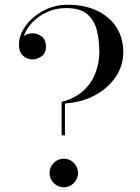

<svg xmlns="http://www.w3.org/2000/svg" viewBox="-20 -780 590 810"><path d="M240 -350.5Q295.5 -364.5 330.5 -396.2Q365.5 -428 382.2 -470.8Q399 -513.5 399 -560Q399 -607 389.2 -649.5Q379.5 -692 349.5 -719Q319.5 -746 258.5 -746Q216.5 -746 179.8 -729.5Q143 -713 117 -686Q91 -659 80.5 -628Q96 -639.5 117 -639.5Q139 -639.5 156.5 -625.5Q174 -611.5 174 -585Q174 -555 155 -542.2Q136 -529.5 117 -529.5Q94 -529.5 77 -545Q60 -560.5 60 -591Q60 -632 88 -670.8Q116 -709.5 163 -734.8Q210 -760 266 -760Q336.5 -760 389.2 -735Q442 -710 471 -665Q500 -620 500 -560Q500 -502.5 467.8 -455Q435.5 -407.5 380 -377.8Q324.5 -348 254 -343.5V-209H240ZM189 -50Q189 -75 206.8 -92.8Q224.5 -110.5 249 -110.5Q274 -110.5 291.5 -92.8Q309 -75 309 -50Q309 -25.5 291.5 -7.8Q274 10 249 10Q224.5 10 206.8 -7.8Q189 -25.5 189 -50Z"/></svg>

Font: Bodoni Moda 16pt
Style: Regular
Weight: 400
Version: Version 2.3